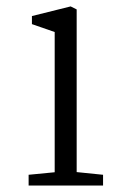

<svg xmlns="http://www.w3.org/2000/svg" viewBox="-20 -573 373 593"><path d="M68.4 0H298.3V-33.2L216.8 -41.5V-543.9L198.2 -553.2L78.6 -523.4V-498.5L148.9 -474.1V-41L68.4 -33.2Z"/></svg>

Font: Merriweather
Style: Light
Weight: 250
Designer: Eben Sorkin ( eben@eyebytes.com )
Foundry: Sorkin Type Co.
Version: Version 1.003